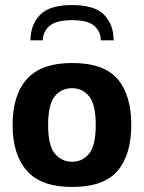

<svg xmlns="http://www.w3.org/2000/svg" viewBox="-20 -732 571 762"><path d="M266 10Q144 10 87 -54Q30 -118 30 -236Q30 -355 87 -418.5Q144 -482 266 -482Q392 -482 446.5 -418.5Q501 -355 501 -236Q501 -118 446.5 -54Q392 10 266 10ZM266 -90Q307 -90 333.5 -122Q360 -154 360 -236Q360 -318 333.5 -350Q307 -382 266 -382Q224 -382 197.5 -350Q171 -318 171 -236Q171 -154 198 -122Q225 -90 266 -90ZM266 -712Q176 -712 138.5 -672.5Q101 -633 101 -572H150Q150 -606 176.5 -629Q203 -652 266 -652Q329 -652 354.5 -629Q380 -606 380 -572H431Q431 -634 393.5 -673Q356 -712 266 -712Z"/></svg>

Font: Rowdies Light
Style: Regular
Weight: 300
Designer: Jaikishan Patel
Version: Version 1.000; ttfautohint (v1.8.3)